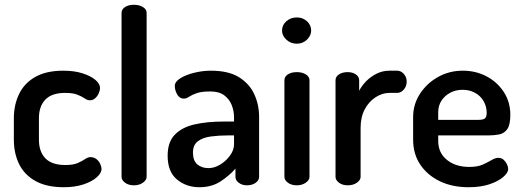

<svg xmlns="http://www.w3.org/2000/svg" viewBox="-20 -776 2188 804"><path d="M247 8Q175 8 128.5 -18Q82 -44 60 -89Q38 -134 38 -191V-281Q38 -337 60 -382.5Q82 -428 128 -454Q174 -480 245 -480Q291 -480 325.5 -469Q360 -458 379.5 -441.5Q399 -425 399 -407Q399 -398 393.5 -385.5Q388 -373 378.5 -364.5Q369 -356 356 -356Q346 -356 334.5 -364Q323 -372 304 -379.5Q285 -387 253 -387Q197 -387 170 -359Q143 -331 143 -281V-191Q143 -141 170 -113Q197 -85 254 -85Q287 -85 306 -93.5Q325 -102 336.5 -110Q348 -118 359 -118Q373 -118 383.5 -110Q394 -102 399.5 -90Q405 -78 405 -68Q405 -51 384.5 -33Q364 -15 328.5 -3.5Q293 8 247 8Z M541 0Q518 0 503.5 -11Q489 -22 489 -35V-722Q489 -737 503.5 -746.5Q518 -756 541 -756Q563 -756 578.5 -746.5Q594 -737 594 -722V-35Q594 -22 578.5 -11Q563 0 541 0Z M815 8Q760 8 721 -24.5Q682 -57 682 -124Q682 -181 712 -212Q742 -243 794.5 -255Q847 -267 916 -267H960V-285Q960 -311 950.5 -335.5Q941 -360 919.5 -376.5Q898 -393 861 -393Q824 -393 804 -386Q784 -379 772 -371Q760 -363 750 -363Q732 -363 722 -380.5Q712 -398 712 -416Q712 -434 735.5 -448.5Q759 -463 794 -471.5Q829 -480 863 -480Q937 -480 981 -452.5Q1025 -425 1045 -381Q1065 -337 1065 -286V-35Q1065 -21 1050.5 -10.5Q1036 0 1014 0Q994 0 980 -10.5Q966 -21 966 -35V-70Q940 -40 903 -16Q866 8 815 8ZM853 -72Q878 -72 902.5 -87Q927 -102 943.5 -125Q960 -148 960 -172V-209H935Q897 -209 863 -204.5Q829 -200 808.5 -184.5Q788 -169 788 -137Q788 -103 806.5 -87.5Q825 -72 853 -72Z M1223 0Q1200 0 1185.5 -11Q1171 -22 1171 -35V-440Q1171 -455 1185.5 -464.5Q1200 -474 1223 -474Q1245 -474 1260.5 -464.5Q1276 -455 1276 -440V-35Q1276 -22 1260.5 -11Q1245 0 1223 0ZM1223 -593Q1197 -593 1179 -610Q1161 -627 1161 -648Q1161 -671 1179 -687Q1197 -703 1223 -703Q1248 -703 1265.5 -687Q1283 -671 1283 -648Q1283 -627 1265.5 -610Q1248 -593 1223 -593Z M1436 0Q1414 0 1399.5 -11Q1385 -22 1385 -35V-440Q1385 -455 1399.5 -464.5Q1414 -474 1436 -474Q1456 -474 1470 -464.5Q1484 -455 1484 -440V-396Q1495 -417 1513.5 -436Q1532 -455 1557 -467.5Q1582 -480 1611 -480H1643Q1659 -480 1671 -466.5Q1683 -453 1683 -434Q1683 -415 1671 -401Q1659 -387 1643 -387H1611Q1581 -387 1553 -369Q1525 -351 1507.5 -318.5Q1490 -286 1490 -240V-35Q1490 -22 1474.5 -11Q1459 0 1436 0Z M1942 8Q1874 8 1822 -17Q1770 -42 1740 -86.5Q1710 -131 1710 -191V-286Q1710 -339 1738.5 -383Q1767 -427 1814 -453.5Q1861 -480 1918 -480Q1972 -480 2017 -456.5Q2062 -433 2089.5 -391Q2117 -349 2117 -295Q2117 -253 2104 -235Q2091 -217 2070 -213Q2049 -209 2026 -209H1815V-186Q1815 -136 1851.5 -106.5Q1888 -77 1945 -77Q1980 -77 2002 -87Q2024 -97 2039 -106Q2054 -115 2067 -115Q2080 -115 2089 -107Q2098 -99 2103 -88Q2108 -77 2108 -68Q2108 -53 2087.5 -35Q2067 -17 2030 -4.5Q1993 8 1942 8ZM1815 -274H1981Q2003 -274 2010.5 -280Q2018 -286 2018 -304Q2018 -330 2005 -352.5Q1992 -375 1969 -387.5Q1946 -400 1917 -400Q1889 -400 1866 -388Q1843 -376 1829 -355Q1815 -334 1815 -306Z"/></svg>

Font: Dosis SemiBold
Style: Regular
Weight: 600
Designer: EdgarTolentino, PabloImpallari, IginoMarini
Foundry: EdgarTolentino, PabloImpallari, IginoMarini
Version: Version 3.001; ttfautohint (v1.8.2)